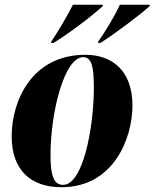

<svg xmlns="http://www.w3.org/2000/svg" viewBox="-20 -776 649 806"><path d="M392 -601 391 -596H402C459 -632 570 -715 608 -750L609 -756H483C462 -709 423 -645 392 -601ZM195 -601 194 -596H205C265 -632 369 -711 411 -750L412 -756H286C261 -707 228 -650 195 -601ZM238 10C456 10 536 -194 536 -333C536 -484 446 -546 339 -546C110 -546 29 -348 29 -204C29 -60 111 10 238 10ZM245 0C209 0 192 -32 192 -123C192 -312 252 -536 329 -536C364 -536 374 -498 374 -409C374 -238 328 0 245 0Z"/></svg>

Font: Noto Serif Display Condensed Black
Style: Italic
Weight: 900
Width: 3
Italic angle: -12°
Designer: Monotype Design Team
Foundry: Monotype Imaging Inc.
Version: Version 2.009